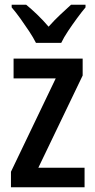

<svg xmlns="http://www.w3.org/2000/svg" viewBox="-20 -786 398 806"><path d="M335 0H26V-65L214 -457H37V-540H327V-469L141 -82H335ZM131 -606Q120 -628 102.5 -654.5Q85 -681 66 -707.5Q47 -734 29 -755V-766H90Q111 -749 136 -725Q161 -701 184 -674Q210 -703 231.5 -723Q253 -743 278 -766H339V-755Q323 -736 303.5 -709.5Q284 -683 266 -656Q248 -629 237 -606Z"/></svg>

Font: Noto Sans Bengali Condensed Medium
Style: Regular
Weight: 500
Width: 3
Designer: Jelle Bosma - Monotype Design Team
Foundry: Monotype Imaging Inc.
Version: Version 2.003